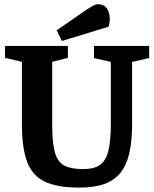

<svg xmlns="http://www.w3.org/2000/svg" viewBox="-20 -864 724 903"><path d="M352.6 18.3Q248.8 18.3 190.1 -10.1Q131.4 -38.5 107.3 -103.5Q83.2 -168.5 83.2 -278V-573.3L3.5 -592V-648H299.2V-592L225.5 -573.3V-278Q225.5 -190.6 238.8 -145.3Q252.1 -100 284.2 -84.4Q316.4 -68.7 371.7 -68.7Q420 -68.7 448.1 -86.9Q476.2 -105.1 488.7 -150.6Q501.1 -196.1 501.1 -278V-572.9L422 -591V-648H681.6V-591L601.2 -572.9V-278Q601.2 -200.1 588.3 -144.2Q575.5 -88.2 546.9 -52Q518.3 -15.8 470.5 1.3Q422.6 18.3 352.6 18.3ZM271.3 -671.4 246.3 -721.3 389.3 -819.9Q402.3 -828.3 416.1 -836.3Q430 -844.2 440.9 -844.2Q466.6 -844.2 479.6 -828.2Q492.6 -812.2 495.4 -787.8Q498.1 -763.4 491.1 -738.6Z"/></svg>

Font: Faustina Light
Style: Regular
Weight: 300
Designer: Alfonso Garcia
Foundry: http://www.omnibus-type.com
Version: Version 1.200